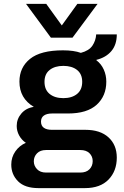

<svg xmlns="http://www.w3.org/2000/svg" viewBox="-20 -780 640 988"><path d="M178 188Q108 188 73 153Q38 118 38 67Q38 29 59 -1Q80 -31 113 -45Q91 -60 78.5 -83Q66 -106 66 -132Q66 -168 90 -196Q114 -224 154 -230Q117 -252 98.5 -284.5Q80 -317 80 -360Q80 -433 134.5 -477Q189 -521 304 -521Q360 -521 396 -508Q438 -519 455.5 -545Q473 -571 475 -603H581Q581 -550 553 -517Q525 -484 476 -472V-470Q501 -451 514 -422Q527 -393 527 -360Q527 -286 477.5 -241Q428 -196 330 -196H248Q221 -196 206 -185.5Q191 -175 191 -154Q191 -133 205.5 -122.5Q220 -112 247 -112H419Q496 -112 538.5 -73Q581 -34 581 31Q581 100 538.5 144Q496 188 417 188ZM217 108H393Q424 108 440.5 91Q457 74 457 49Q457 25 440.5 8.5Q424 -8 393 -8H217Q187 -8 170.5 9Q154 26 154 50Q154 73 170.5 90.5Q187 108 217 108ZM306 -275Q350 -275 376.5 -296.5Q403 -318 403 -359Q403 -399 376.5 -420Q350 -441 306 -441Q262 -441 235.5 -420Q209 -399 209 -359Q209 -318 235.5 -296.5Q262 -275 306 -275ZM482 -760 353 -586H242L114 -760H218L332 -602H264L378 -760Z"/></svg>

Font: Chivo Mono SemiBold
Style: Regular
Weight: 600
Monospace: yes
Designer: Hector Gatti
Foundry: Omnibus-Type
Version: Version 1.008